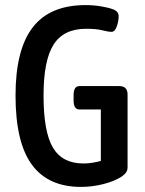

<svg xmlns="http://www.w3.org/2000/svg" viewBox="-20 -727 570 754"><path d="M298 7Q169 7 105 -80.5Q41 -168 41 -352Q41 -532 108.5 -619.5Q176 -707 316 -707Q348 -707 377.5 -702Q407 -697 425 -690Q446 -682 446 -663Q446 -644 438.5 -623Q431 -602 418 -602Q405 -602 382 -608Q359 -614 318 -614Q230 -614 190.5 -552Q151 -490 151 -352Q151 -209 188 -147Q225 -85 308 -85Q326 -85 343.5 -88Q361 -91 376 -95V-297H292Q269 -297 269 -333V-353Q269 -389 292 -389H448Q481 -389 481 -356V-71Q481 -59 475.5 -50.5Q470 -42 457 -33Q429 -15 385.5 -4Q342 7 298 7Z"/></svg>

Font: Asap Condensed Medium
Style: Regular
Weight: 500
Width: 3
Designer: Pablo Cosgaya
Foundry: Omnibus-Type
Version: Version 3.001; ttfautohint (v1.8.4.7-5d5b)